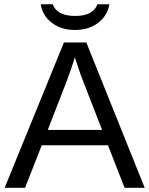

<svg xmlns="http://www.w3.org/2000/svg" viewBox="-20 -889 707 909"><path d="M569.8 0 491.2 -201.2H177.7L98.6 0H2L282.7 -688H388.7L665 0ZM334.5 -617.7 330.1 -604Q317.9 -563.5 293.9 -500L206.1 -273.9H463.4L375 -501Q361.3 -534.7 347.7 -577.1ZM335 -747.1Q270 -747.1 225.8 -780.8Q181.6 -814.5 172.9 -868.7H230Q238.3 -842.8 264.9 -828.1Q291.5 -813.5 335.9 -813.5Q380.4 -813.5 406.5 -828.4Q432.6 -843.3 440.9 -868.7H498Q487.8 -813 443.8 -780Q399.9 -747.1 335 -747.1Z"/></svg>

Font: Arial
Style: Regular
Weight: 400
Designer: Steve Matteson
Foundry: Ascender Corporation
Version: Version 2.00.3